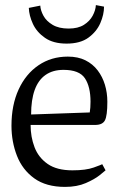

<svg xmlns="http://www.w3.org/2000/svg" viewBox="-20 -725 481 753"><path d="M235 8Q161 8 114.5 -25.5Q68 -59 46.5 -114Q25 -169 25 -232Q25 -313 53 -374Q81 -435 131 -469Q181 -503 246 -503Q286 -503 315 -488.5Q344 -474 363 -449Q382 -424 391.5 -392.5Q401 -361 401 -326Q401 -271 391.5 -253Q382 -235 353 -235H100Q100 -188 115.5 -147.5Q131 -107 167 -82Q203 -57 264 -57Q317 -57 347.5 -68Q378 -79 381 -81L394 -57Q391 -54 371 -38Q351 -22 316.5 -7Q282 8 235 8ZM102 -276 332 -284Q335 -302 335 -326Q335 -385 313 -418Q291 -451 229 -451Q187 -451 158.5 -431Q130 -411 116 -372Q102 -333 102 -276ZM241 -554Q189 -554 156.5 -576.5Q124 -599 109 -631.5Q94 -664 93 -694L138 -703Q139 -684 150.5 -663Q162 -642 186.5 -627.5Q211 -613 249 -613Q286 -613 309 -627.5Q332 -642 343.5 -663.5Q355 -685 356 -705L388 -699Q388 -668 373.5 -634.5Q359 -601 327 -577.5Q295 -554 241 -554Z"/></svg>

Font: Faustina Light Light
Style: Regular
Weight: 300
Version: Version 1.200